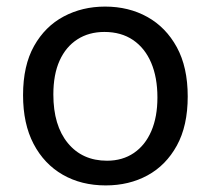

<svg xmlns="http://www.w3.org/2000/svg" viewBox="-20 -550 640 583"><path d="M301 13Q227 13 170.5 -19.5Q114 -52 82 -113Q50 -174 50 -261Q50 -351 83.5 -410.5Q117 -470 173.5 -500Q230 -530 299 -530Q371 -530 427.5 -498.5Q484 -467 517 -406.5Q550 -346 550 -257Q550 -168 517 -108Q484 -48 428 -17.5Q372 13 301 13ZM305 -62Q352 -62 386.5 -85.5Q421 -109 439.5 -152Q458 -195 458 -254Q458 -315 439 -359.5Q420 -404 384 -428.5Q348 -453 297 -453Q250 -453 215 -430.5Q180 -408 161 -366Q142 -324 142 -263Q142 -169 186 -115.5Q230 -62 305 -62Z"/></svg>

Font: Bricolage Grotesque 16pt
Style: Regular
Weight: 400
Version: Version 1.001;gftools[0.9.33.dev8+g029e19f]